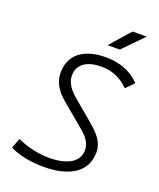

<svg xmlns="http://www.w3.org/2000/svg" viewBox="-163 -993 911 1101"><g transform="rotate(20 293.0 -442.0)"><path d="M237.3 9.8C401.4 9.8 494.6 -55.7 494.6 -171.9C494.6 -231 458.5 -272.5 405.3 -317.9L276.4 -426.3C237.8 -459 211.4 -496.6 211.4 -539.1C211.4 -605.5 264.2 -644 355 -644C415 -644 471.7 -623 521.5 -573.2L568.4 -620.6C518.1 -674.8 447.3 -703.1 360.8 -703.1C223.6 -703.1 145 -641.1 145 -530.8C145 -476.1 174.8 -427.2 220.7 -388.7L369.6 -263.7C404.3 -233.9 428.7 -203.1 428.7 -160.6C428.7 -89.8 362.3 -49.3 246.6 -49.3C184.6 -49.3 118.7 -64.5 53.2 -92.8L30.8 -31.7C86.4 -4.4 157.2 9.8 237.3 9.8ZM344.2 -771.5H418.5L538.6 -894H452.6Z"/></g></svg>

Font: Cascadia Mono PL Light
Style: Italic
Weight: 300
Italic angle: -10°
Monospace: yes
Designer: Aaron Bell
Foundry: Saja Typeworks
Version: Version 2404.023